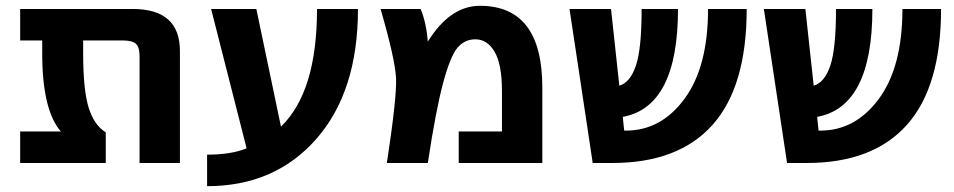

<svg xmlns="http://www.w3.org/2000/svg" viewBox="-20 -554 3255 655"><path d="M593.8 2H456.1V-363.3Q456.1 -393.6 443.4 -404.8Q430.7 -416 398.4 -416H263.7V-372.1Q263.7 -248 282.2 -187.5Q300.8 -127 340.8 -102.5V2H48.8V-105.5H187.5Q124 -178.7 124 -372.1V-416H48.8V-523.4H432.6Q593.8 -523.4 593.8 -379.9Z M938.5 -122.1Q1061.5 -240.2 1061.5 -523.4H1201.2Q1201.2 -242.2 1059.6 -80.6Q918 81.1 686.5 81.1V-26.4Q768.6 -26.4 821.3 -47.9L700.2 -523.4H854.5Z M1439.5 -412.1Q1515.6 -534.2 1617.2 -534.2Q1830.1 -534.2 1830.1 -255.9V2H1544.9V-105.5H1692.4V-243.2Q1692.4 -334 1667.5 -377Q1642.6 -419.9 1601.6 -419.9Q1565.4 -419.9 1541 -391.6Q1516.6 -363.3 1491.7 -271Q1466.8 -178.7 1439.5 2H1299.8Q1334 -222.7 1331.1 -287.1Q1328.1 -351.6 1278.3 -523.4H1415Q1434.6 -475.6 1439.5 -412.1Z M2002 2 1922.9 -523.4H2064.5L2092.8 -261.7Q2129.9 -272.5 2149.4 -330.1Q2168.9 -387.7 2168.9 -523.4H2293Q2293 -189.5 2104.5 -155.3L2109.4 -108.4H2115.2Q2235.4 -108.4 2315.4 -217.3Q2395.5 -326.2 2395.5 -523.4H2527.3Q2527.3 -258.8 2411.1 -128.4Q2294.9 2 2069.3 2Z M2665 2 2585.9 -523.4H2727.5L2755.9 -261.7Q2793 -272.5 2812.5 -330.1Q2832 -387.7 2832 -523.4H2956.1Q2956.1 -189.5 2767.6 -155.3L2772.5 -108.4H2778.3Q2898.4 -108.4 2978.5 -217.3Q3058.6 -326.2 3058.6 -523.4H3190.4Q3190.4 -258.8 3074.2 -128.4Q2958 2 2732.4 2Z"/></svg>

Font: Gen Shin Gothic Bold
Style: Bold
Weight: 700
Designer: [Source Han Sans]
Ryoko NISHIZUKA  (kana & ideographs); Paul D. Hunt (Latin, Greek & Cyrillic); Wenlong ZHANG  (bopomofo
Version: Version 1.002.20150607